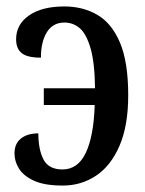

<svg xmlns="http://www.w3.org/2000/svg" viewBox="-20 -566 451 596"><path d="M175 10Q118 10 85.5 -5Q53 -20 39 -42.5Q25 -65 25 -90Q25 -120 45 -136Q65 -152 99 -152Q99 -102 115 -71Q131 -40 174 -40Q222 -40 246.5 -92Q271 -144 274 -240H116V-292H275Q274 -372 261 -416.5Q248 -461 227.5 -478.5Q207 -496 180 -496Q144 -496 125.5 -466Q107 -436 107 -387Q65 -387 47.5 -401Q30 -415 30 -444Q30 -490 70 -518Q110 -546 180 -546Q237 -546 282 -520Q327 -494 352.5 -433.5Q378 -373 378 -270Q378 -176 351 -113.5Q324 -51 278 -20.5Q232 10 175 10Z"/></svg>

Font: Noto Serif ExtraCondensed Medium
Style: Regular
Weight: 500
Width: 2
Designer: Monotype Design Team
Foundry: Monotype Imaging Inc.
Version: Version 2.015